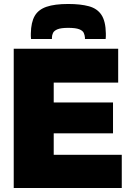

<svg xmlns="http://www.w3.org/2000/svg" viewBox="-20 -945 656 965"><path d="M49 0V-700H574V-530H250V-430H548V-275H250V-167H592V0ZM323 -925Q385 -925 427 -913.5Q469 -902 490 -870Q511 -838 512 -777Q512 -770 512 -763Q512 -756 511 -749H407Q407 -750 407 -751.5Q407 -753 407 -756Q406 -768 401 -779.5Q396 -791 378 -798Q360 -805 323 -805Q287 -805 269.5 -798Q252 -791 246.5 -779.5Q241 -768 241 -756Q241 -753 241 -751.5Q241 -750 241 -749H136Q135 -756 135 -763Q135 -770 135 -777Q136 -833 154.5 -865Q173 -897 214 -911Q255 -925 323 -925Z"/></svg>

Font: Georama ExtraCondensed Thin ExtraBold
Style: Regular
Weight: 800
Version: Version 1.001